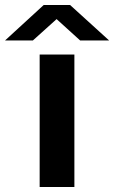

<svg xmlns="http://www.w3.org/2000/svg" viewBox="-87 -744 454 764"><path d="M-66.9 -583 86.9 -724.1H191.9L347.2 -583H231.9L138.2 -668L43.9 -583ZM70.8 0V-526.9H209V0Z"/></svg>

Font: Archivo Expanded SemiBold
Style: Regular
Weight: 600
Width: 7
Designer: Hector Gatti
Foundry: Omnibus-Type
Version: Version 2.001